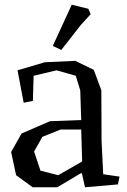

<svg xmlns="http://www.w3.org/2000/svg" viewBox="-20 -777 536 811"><path d="M409 -182 416 -41 485 -31 478 2 339 14 326 -45H321L222 14H118L48 -37L27 -135L71 -213L191 -265L323 -270L319 -395L300 -457L219 -480L122 -457L119 -351L80 -343L54 -480L169 -514L298 -520L376 -482L408 -396ZM151 -56 226 -37 327 -95 323 -230H236L159 -199L124 -137ZM283 -757 353 -740 363 -717 321 -671 239 -566 203 -583Z"/></svg>

Font: Alike Angular
Style: Regular
Weight: 400
Designer: Sveta Sebyakina
Foundry: Cyreal (www.cyreal.org)
Version: Version 1.300; ttfautohint (v1.8.4.7-5d5b)